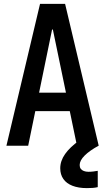

<svg xmlns="http://www.w3.org/2000/svg" viewBox="-20 -750 540 988"><path d="M13 0 186 -730H315L488 0H376L252 -598H248L125 0ZM111 -178V-273H389V-178ZM427 218Q384 218 353 206Q322 194 306 171Q290 148 290 116Q290 78 315 42.5Q340 7 388 -27L487 0Q441 25 415.5 50.5Q390 76 390 99Q390 111 395.5 118.5Q401 126 411.5 130Q422 134 435 134Q448 134 460 132.5Q472 131 483 129V213Q470 216 456.5 217Q443 218 427 218Z"/></svg>

Font: M PLUS Code Latin Medium
Style: Regular
Weight: 500
Designer: Coji Morishita
Foundry: UNDERFOREST DESIGN
Version: Version 1.002; ttfautohint (v1.8.3)